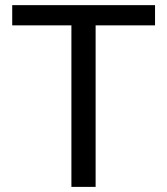

<svg xmlns="http://www.w3.org/2000/svg" viewBox="-20 -731 654 751"><path d="M27.8 -631.8V-710.9H586.4V-631.8H354V0H259.3V-631.8Z"/></svg>

Font: Bert Sans Medium
Style: Regular
Weight: 500
Designer: Christian Robertson, Adam Twardoch, & Cristiano Sobral
Foundry: Google
Version: Version 12.135;January 10, 2020;FontCreator 12.0.0.2547 64-b